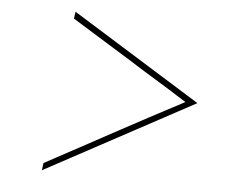

<svg xmlns="http://www.w3.org/2000/svg" viewBox="-42 -540 731 604"><g transform="rotate(5 323.0 -238.0)"><path d="M225 -68Q266 -90 345 -133Q424 -176 542 -238Q489 -272 442 -300.5Q395 -329 356 -354L170 -469L173 -491L580 -238L111 15L114 -8Z"/></g></svg>

Font: Josefin Sans Thin
Style: Italic
Weight: 200
Italic angle: -7°
Designer: Santiago Orozco
Foundry: Typemade
Version: Version 2.000